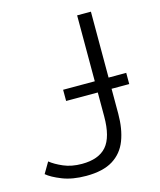

<svg xmlns="http://www.w3.org/2000/svg" viewBox="-107 -771 718 861"><g transform="rotate(-15 251.5 -340.0)"><path d="M187 13Q123 13 76.5 -5.5Q30 -24 8 -43L38 -94Q60 -76 97 -60Q134 -44 182 -44Q260 -44 296.5 -86Q333 -128 333 -224V-335H186V-387H333V-693H397V-387H479V-335H397V-219Q397 -149 377 -96.5Q357 -44 311 -15.5Q265 13 187 13Z"/></g></svg>

Font: Ubuntu Sans Light
Style: Regular
Weight: 300
Designer: Dalton Maag Ltd
Foundry: Dalton Maag Ltd
Version: Version 1.006; ttfautohint (v1.8.4.7-5d5b)